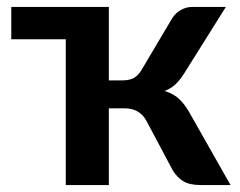

<svg xmlns="http://www.w3.org/2000/svg" viewBox="-20 -533 692 553"><path d="M12.5 -513H293.5V-301.5H333Q354 -301.5 366.8 -309.2Q379.5 -317 388.5 -333L476 -480.5Q485 -495 500.5 -504Q516 -513 533.5 -513H630.5L511 -322.5Q498.5 -302.5 485.5 -290.2Q472.5 -278 454 -271Q479 -263.5 495 -248.8Q511 -234 524 -211.5L644 0H558.5Q526 0 508 -11Q490 -22 477.5 -42.5L402 -184.5Q392 -203 376.2 -212Q360.5 -221 339.5 -221H293.5V0H169.5V-420H12.5Z"/></svg>

Font: Lato
Style: Bold
Weight: 700
Designer: Lukasz Dziedzic
Foundry: tyPoland Lukasz Dziedzic
Version: Version 2.007; 2014-02-27